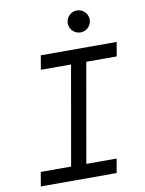

<svg xmlns="http://www.w3.org/2000/svg" viewBox="-97 -964 779 1031"><g transform="rotate(-10 293.0 -448.5)"><path d="M40.5 0H454.1L467.3 -76.7H302.2L397 -616.7H563L576.2 -693.4H162.6L149.4 -616.7H314L219.2 -76.7H53.7ZM395 -777.3C427.7 -777.3 454.6 -803.7 454.6 -836.9C454.6 -870.1 427.7 -897 395 -897C361.8 -897 335 -870.1 335 -836.9C335 -803.7 361.8 -777.3 395 -777.3Z"/></g></svg>

Font: Cascadia Code SemiLight
Style: Italic
Weight: 350
Italic angle: -10°
Monospace: yes
Designer: Aaron Bell
Foundry: Saja Typeworks
Version: Version 2404.023